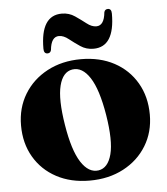

<svg xmlns="http://www.w3.org/2000/svg" viewBox="-50 -709 664 765"><g transform="rotate(-5 282.0 -326.5)"><path d="M285 -473.5Q360.5 -473.5 417.8 -442.8Q475 -412 507.2 -356.8Q539.5 -301.5 539.5 -229.5Q539.5 -160 506.2 -105.5Q473 -51 414 -19.8Q355 11.5 278.5 11.5Q203 11.5 145.8 -19.2Q88.5 -50 56.5 -104.8Q24.5 -159.5 24.5 -231Q24.5 -301 57.8 -355.8Q91 -410.5 150 -442Q209 -473.5 285 -473.5ZM317 -26Q355 -32 369 -85.5Q383 -139 366 -243.5Q349 -346.5 318.2 -394Q287.5 -441.5 247.5 -435.5Q209 -429.5 195.5 -375.8Q182 -322 199 -218Q215.5 -115.5 246.2 -67.8Q277 -20 317 -26ZM339 -510.5Q310 -510.5 287 -526Q264 -541.5 244.2 -557.2Q224.5 -573 206 -573Q174.5 -573 169.5 -520Q166.5 -508 155 -508Q140 -508 140 -528Q140 -661 225 -661Q254 -661 277 -645.2Q300 -629.5 319.8 -614Q339.5 -598.5 358 -598.5Q389.5 -598.5 394.5 -651.5Q397.5 -663.5 409.5 -663.5Q424 -663.5 424 -643.5Q424 -510.5 339 -510.5Z"/></g></svg>

Font: Fraunces 72pt
Style: Bold
Weight: 700
Version: Version 1.000;[b76b70a41]